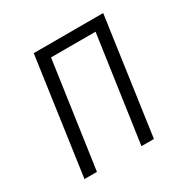

<svg xmlns="http://www.w3.org/2000/svg" viewBox="-126 -635 731 747"><g transform="rotate(-30 239.5 -261.5)"><path d="M302 0 370 -475H170L102 0H46L120 -523H432L358 0Z"/></g></svg>

Font: Fira Sans Extra Condensed Light
Style: Italic
Weight: 300
Width: 3
Italic angle: -8°
Designer: Carrois Corporate & Edenspiekermann AG
Foundry: Carrois Corporate GbR & Edenspiekermann AG
Version: Version 4.203